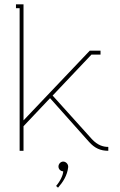

<svg xmlns="http://www.w3.org/2000/svg" viewBox="-20 -699 557 890"><path d="M251 73C251 85 261 95 273 95C273 111 260 140 240 163L249 171C272 145 292 114 296 76V73C296 61 285 50 273 50C261 50 251 61 251 73ZM89 -679H54V-661H71V0H89V-114L212 -244L393 -41C419 -12 446 0 482 0V-18C459 -18 433 -25 406 -54L224 -256L404 -446H446V-464H396L89 -141Z"/></svg>

Font: Rawengulk
Style: Light
Weight: 300
Version: Version 0.9